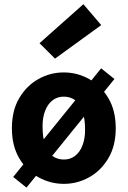

<svg xmlns="http://www.w3.org/2000/svg" viewBox="-20 -846 595 896"><path d="M278.2 12Q215.1 12 159.7 -18.6Q104.3 -49.1 69.9 -107.2Q35.5 -165.2 35.5 -247.4Q35.5 -330.4 69.9 -388.4Q104.3 -446.5 159.5 -477.3Q214.7 -508 277.4 -508Q340.5 -508 395.7 -477.3Q450.8 -446.5 485.5 -388.4Q520.1 -330.4 520.1 -247.4Q520.1 -165.2 485.5 -107.2Q450.8 -49.1 395.9 -18.6Q340.9 12 278.2 12ZM278.2 -101.5Q308.2 -101.5 330.4 -118.7Q352.7 -135.9 364.8 -167.1Q377 -198.3 377 -239.1Q377 -291.6 365.3 -326.4Q353.7 -361.1 331.2 -378Q308.8 -395 277.4 -395Q247 -395 224.7 -377.5Q202.5 -360.1 190.6 -328.9Q178.6 -297.8 178.6 -256.5Q178.6 -204.4 190.6 -169.9Q202.5 -135.4 224.7 -118.4Q246.8 -101.5 278.2 -101.5ZM103.6 29.5 41.6 -20.2 452 -527.1 514 -477.4ZM236.8 -572.4 164.4 -644.4 369.1 -826.4 452.4 -728.9Z"/></svg>

Font: Source Sans 3 Variable
Style: Regular
Weight: 200
Designer: Paul D. Hunt
Foundry: Adobe Systems Incorporated
Version: Version 3.026